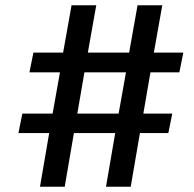

<svg xmlns="http://www.w3.org/2000/svg" viewBox="-20 -710 737 730"><path d="M525 -278H635L620 -204H512L477 0H383L418 -204H261L226 0H132L167 -204H50L65 -278H180L208 -435H92L107 -510H220L252 -690H346L314 -510H471L503 -690H597L565 -510H677L662 -435H552ZM301 -435 274 -278H431L459 -435Z"/></svg>

Font: Taylor Sans Upright Semi Bold
Style: Regular
Weight: 600
Italic angle: -8°
Designer: Natanael Gama
Version: Version 1.001 September 8, 2015